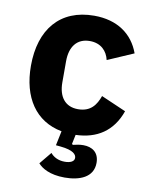

<svg xmlns="http://www.w3.org/2000/svg" viewBox="-84 -599 686 874"><g transform="rotate(10 258.5 -162.5)"><path d="M281 -537C123 -537 36 -431 36 -263C36 -116 103 -16 225 7L211 74L232 76C294 82 307 101 307 116C307 133 288 141 263 141C232 141 210 128 197 112L151 168C168 188 206 212 275 212C343 212 407 189 407 121C407 72 374 52 334 52C318 52 302 55 286 59L282 55L291 12C388 9 460 -36 494 -133L379 -183C364 -141 340 -105 281 -105C221 -105 190 -147 190 -213V-311C190 -377 221 -420 281 -420C333 -420 362 -388 371 -348L491 -400C460 -486 387 -537 281 -537Z"/></g></svg>

Font: IBM Plex Sans Thai Looped
Style: Bold
Weight: 700
Designer: Mike Abbink, Paul van der Laan, Pieter van Rosmalen, Ben Mitchell, Mark Frömberg
Foundry: Bold Monday
Version: Version 1.1